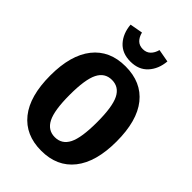

<svg xmlns="http://www.w3.org/2000/svg" viewBox="-269 -1039 1169 1169"><g transform="rotate(45 315.0 -454.5)"><path d="M600 -347Q600 -171 525.5 -77Q451 17 315 17Q179 17 104.5 -76Q30 -169 30 -347Q30 -522 104.5 -616Q179 -710 315 -710Q452 -710 526 -617.5Q600 -525 600 -347ZM197 -347Q197 -213 226 -156.5Q255 -100 315 -100Q376 -100 404.5 -156.5Q433 -213 433 -347Q433 -479 404.5 -536Q376 -593 315 -593Q254 -593 225.5 -536Q197 -479 197 -347ZM157 -911 240 -926Q248 -894 266.5 -876Q285 -858 315 -858Q345 -858 364 -876.5Q383 -895 391 -926L474 -911Q468 -841 427 -796Q386 -751 315 -751Q244 -751 203.5 -795.5Q163 -840 157 -911Z"/></g></svg>

Font: Fira Sans Condensed
Style: Bold
Weight: 700
Width: 3
Designer: bBox Type GmbH & Carrois Corporate GbR & Edenspiekermann AG
Foundry: bBox Type GmbH & Carrois Corporate GbR & Edenspiekermann AG
Version: Version 4.301